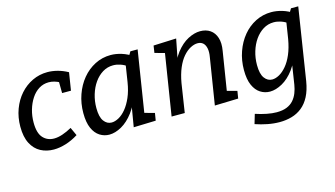

<svg xmlns="http://www.w3.org/2000/svg" viewBox="-88 -841 2408 1381"><g transform="rotate(-15 1116.5 -150.5)"><path d="M229 10Q175 10 131.5 -13Q88 -36 62.5 -85Q37 -134 37 -210Q37 -280 59.5 -340.5Q82 -401 121.5 -445.5Q161 -490 213.5 -515Q266 -540 326 -540Q362 -540 400.5 -530Q439 -520 477 -499L456 -367H390L389 -457L399 -444Q356 -467 316 -467Q276 -467 243 -446.5Q210 -426 186.5 -390Q163 -354 150 -309Q137 -264 137 -215Q137 -136 169 -101Q201 -66 251 -66Q280 -66 314 -77.5Q348 -89 384 -109L412 -48Q366 -19 318.5 -4.5Q271 10 229 10Z M642 10Q604 10 571.5 -10.5Q539 -31 519.5 -74.5Q500 -118 500 -188Q500 -260 522.5 -324Q545 -388 585 -436.5Q625 -485 679.5 -513Q734 -541 797 -541Q836 -541 878 -528Q920 -515 963 -486L920 -493L942 -530H996L916 -25L882 -88L998 -56L989 -1L824 4L856 -186L885 -235Q864 -153 823 -98.5Q782 -44 734 -17Q686 10 642 10ZM680 -70Q705 -70 733.5 -85.5Q762 -101 788 -132.5Q814 -164 834.5 -211Q855 -258 865 -321L887 -461L904 -427Q875 -447 848 -456Q821 -465 795 -465Q752 -465 716.5 -443Q681 -421 655 -384Q629 -347 614.5 -299Q600 -251 600 -199Q600 -132 623 -101Q646 -70 680 -70Z M1428 4 1483 -340Q1490 -379 1484.5 -406Q1479 -433 1463.5 -447Q1448 -461 1423 -461Q1398 -461 1369.5 -446Q1341 -431 1315 -401Q1289 -371 1269 -324Q1249 -277 1238 -214L1205 0H1107L1187 -503L1221 -442L1106 -474L1114 -527L1284 -534L1247 -346L1216 -295Q1241 -383 1282.5 -436.5Q1324 -490 1372 -515Q1420 -540 1463 -540Q1507 -540 1537.5 -519Q1568 -498 1581 -458Q1594 -418 1584 -361L1535 -55L1493 -88L1612 -56L1603 -1Z M1849 240Q1805 240 1759 231Q1713 222 1669 207L1690 136Q1732 150 1772.5 158Q1813 166 1846 166Q1891 166 1921.5 153.5Q1952 141 1971.5 119Q1991 97 2002.5 68Q2014 39 2019 7L2049 -187L2081 -235Q2060 -153 2019.5 -98.5Q1979 -44 1930.5 -17Q1882 10 1838 10Q1800 10 1767.5 -10.5Q1735 -31 1715.5 -74.5Q1696 -118 1696 -188Q1696 -260 1718.5 -324Q1741 -388 1781 -436.5Q1821 -485 1875.5 -512.5Q1930 -540 1993 -540Q2032 -540 2074 -527.5Q2116 -515 2159 -486L2117 -495L2138 -530H2192L2108 5Q2097 71 2073.5 116Q2050 161 2015.5 188.5Q1981 216 1938.5 228Q1896 240 1849 240ZM1876 -70Q1901 -70 1929 -85.5Q1957 -101 1983.5 -132.5Q2010 -164 2030 -211Q2050 -258 2061 -321L2083 -461L2100 -427Q2071 -447 2044 -456Q2017 -465 1991 -465Q1948 -465 1912.5 -443Q1877 -421 1851 -384Q1825 -347 1810.5 -299Q1796 -251 1796 -199Q1796 -132 1819 -101Q1842 -70 1876 -70Z"/></g></svg>

Font: Bitter Thin Medium
Style: Italic
Weight: 500
Italic angle: -9°
Version: Version 3.021